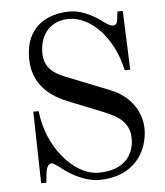

<svg xmlns="http://www.w3.org/2000/svg" viewBox="-53 -777 726 843"><g transform="rotate(-5 310.0 -356.0)"><path d="M88 -306 95 10H118L122 -30C125 -52 131 -73 148 -73C155 -73 173 -60 198 -41C226 -20 287 18 351 18C504 18 568 -89 568 -188C568 -255 529 -332 434 -370L241 -447C188 -468 150 -496 150 -560C150 -650 207 -698 278 -698C376 -698 472 -598 504 -452H528L518 -712H494L490 -676C488 -662 483 -652 470 -652C458 -652 445 -661 432 -670C412 -685 352 -730 286 -730C186 -730 90 -680 90 -542C90 -450 136 -381 244 -338L396 -277C458 -252 508 -222 508 -150C508 -86 471 -14 351 -14C237 -14 125 -156 112 -306Z"/></g></svg>

Font: Old Standard
Style: Regular
Weight: 400
Designer: Alexey Kryukov <alexios@thessalonica.org.ru>
Version: Version 2.0